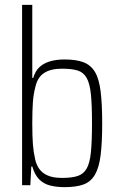

<svg xmlns="http://www.w3.org/2000/svg" viewBox="-20 -763 494 791"><path d="M246 8Q212 8 185.5 1Q159 -6 141 -24.5Q123 -43 113 -77H109L105 0H71V-743H113V-442H117Q125 -470 142 -486Q159 -502 185 -510Q211 -518 246 -518Q294 -518 324 -506.5Q354 -495 371 -467Q388 -439 394.5 -387Q401 -335 401 -255Q401 -174 394.5 -123Q388 -72 371 -43Q354 -14 324 -3Q294 8 246 8ZM235 -30Q276 -30 300 -38Q324 -46 337 -68.5Q350 -91 354.5 -136Q359 -181 359 -255Q359 -330 354.5 -374.5Q350 -419 337 -442Q324 -465 300 -472.5Q276 -480 235 -480Q189 -480 162 -462.5Q135 -445 126 -406Q118 -376 115.5 -342Q113 -308 113 -255Q113 -202 115.5 -169Q118 -136 125 -106Q134 -67 161 -48.5Q188 -30 235 -30Z"/></svg>

Font: Saira Condensed ExtraLight
Style: Regular
Weight: 250
Width: 3
Designer: Hector Gatti with collaboration of the Omnibus-Type team
Foundry: Omnibus-Type
Version: Version 1.101